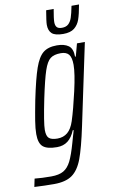

<svg xmlns="http://www.w3.org/2000/svg" viewBox="-144 -760 594 1007"><g transform="rotate(-10 153.5 -256.5)"><path d="M-45 193 -36 150Q2 154 52 154Q94 154 118 140Q142 126 158 94Q174 62 192 -2L201 -34Q203 -41 205.5 -49Q208 -57 210 -65H205Q190 -28 166.5 -10Q143 8 109 8Q57 8 35 -10.5Q13 -29 13 -78Q13 -107 19.5 -147.5Q26 -188 39 -255Q62 -366 81 -420.5Q100 -475 126.5 -496.5Q153 -518 200 -518Q239 -518 261.5 -502Q284 -486 284 -443H288L306 -510H348L257 -79Q233 35 212 91Q191 147 156.5 171.5Q122 196 60 196Q11 196 -45 193ZM208 -113Q227 -172 248 -264.5Q269 -357 269 -402Q269 -442 255.5 -458Q242 -474 213 -474Q177 -474 157.5 -459Q138 -444 123 -399.5Q108 -355 87 -255Q61 -128 61 -92Q61 -59 74.5 -47.5Q88 -36 119 -36Q151 -36 173 -54.5Q195 -73 208 -113ZM167 -633Q167 -651 177 -709H217Q208 -659 208 -640Q208 -622 216 -613Q224 -604 243 -604Q265 -604 277.5 -615.5Q290 -627 297 -647.5Q304 -668 312 -709H352Q343 -658 333.5 -631Q324 -604 303.5 -587.5Q283 -571 244 -571Q201 -571 184 -586.5Q167 -602 167 -633Z"/></g></svg>

Font: Saira Ultra Condensed Light
Style: Italic
Weight: 300
Width: 1
Italic angle: -12°
Designer: Hector Gatti with collaboration of the Omnibus-Type team
Foundry: Omnibus-Type
Version: Version 1.001; ttfautohint (v1.8)